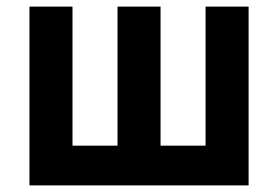

<svg xmlns="http://www.w3.org/2000/svg" viewBox="-20 -560 841 580"><path d="M731 0V-540H601V-120H465V-540H335V-120H199V-540H69V0Z"/></svg>

Font: Manrope ExtraBold
Style: Regular
Weight: 800
Designer: Mikhail Sharanda
Foundry: Mikhail Sharanda
Version: Version 4.505